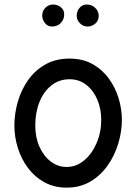

<svg xmlns="http://www.w3.org/2000/svg" viewBox="-20 -795 606 853"><path d="M289.1 -534.7Q347.7 -534.7 391.1 -510.3Q434.6 -485.8 463.6 -445.8Q492.7 -405.8 507.1 -357.9Q521.5 -310.1 521.5 -262.7Q521.5 -210.9 505.6 -157.7Q489.7 -104.5 458.5 -60.1Q427.2 -15.6 381.6 11.5Q335.9 38.6 275.9 38.6Q220.7 38.6 177.5 14.9Q134.3 -8.8 104.5 -48.6Q74.7 -88.4 59.3 -137.5Q43.9 -186.5 43.9 -237.3Q43.9 -289.6 58.8 -342Q73.7 -394.5 104 -438Q134.3 -481.4 180.4 -508.1Q226.6 -534.7 289.1 -534.7ZM289.1 -442.9Q242.7 -442.9 208.3 -415.5Q173.8 -388.2 155.3 -341.6Q136.7 -294.9 136.7 -237.3Q136.7 -184.1 155.5 -142.6Q174.3 -101.1 205.8 -77.1Q237.3 -53.2 275.9 -53.2Q318.4 -53.2 353.3 -82Q388.2 -110.8 408.9 -158.7Q429.7 -206.5 429.7 -262.7Q429.7 -312 412.1 -353Q394.5 -394 362.8 -418.5Q331.1 -442.9 289.1 -442.9ZM418.5 -724.6Q418.5 -703.1 403.3 -690.2Q388.2 -677.2 369.6 -677.2Q348.6 -677.2 334.7 -692.1Q320.8 -707 320.8 -724.1Q320.8 -745.6 333.5 -760.3Q346.2 -774.9 365.2 -774.9Q387.7 -774.9 403.1 -760Q418.5 -745.1 418.5 -724.6ZM265.1 -731.4Q265.1 -708 249.8 -692.6Q234.4 -677.2 210.9 -677.2Q191.4 -677.2 179.4 -692.9Q167.5 -708.5 167.5 -726.1Q167.5 -746.1 181.6 -760.5Q195.8 -774.9 216.3 -774.9Q234.4 -774.9 249.8 -763.2Q265.1 -751.5 265.1 -731.4Z"/></svg>

Font: Mikhak-FD Medium
Style: Regular
Weight: 500
Designer: Amin Abedi
Version: Version 3.2